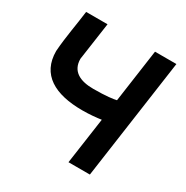

<svg xmlns="http://www.w3.org/2000/svg" viewBox="-160 -824 924 956"><g transform="rotate(30 302.0 -346.0)"><path d="M292 -258C336 -258 373 -262 400 -266L362 0H485L583 -692H460L417 -388C400 -384 361 -378 286 -378C212 -378 156 -403 156 -476L187 -692H64C54 -611 38 -534 32 -449C32 -314 134 -258 292 -258Z"/></g></svg>

Font: Cantarell
Style: BoldOblique
Weight: 700
Italic angle: -8°
Designer: Dave Crossland
Version: Version 0.024